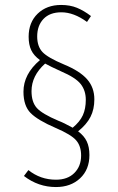

<svg xmlns="http://www.w3.org/2000/svg" viewBox="-20 -693 477 779"><path d="M296.9 -160.2Q321.3 -142.1 332 -119.4Q342.8 -96.7 342.8 -64Q342.8 -4.9 304.9 30.5Q267.1 65.9 207 65.9Q135.3 65.9 77.1 21L95.2 -2.9Q144 36.1 207 36.1Q254.4 36.1 281.7 8.8Q309.1 -18.6 309.1 -62Q309.1 -100.6 288.8 -123.8Q268.6 -147 206.1 -173.8Q133.3 -205.1 104.2 -234.4Q75.2 -263.7 75.2 -320.8Q75.2 -392.6 142.1 -449.2Q117.2 -467.3 106.7 -489.5Q96.2 -511.7 96.2 -543.9Q96.2 -602.1 132.8 -637.5Q169.4 -672.9 228 -672.9Q264.2 -672.9 292.2 -661.4Q320.3 -649.9 349.1 -627.9L333 -604Q279.3 -643.1 229 -643.1Q182.1 -643.1 156.5 -616.2Q130.9 -589.4 130.9 -544.9Q130.9 -504.9 152.3 -481.9Q173.8 -459 240.2 -431.2Q304.2 -404.8 333.5 -371.3Q362.8 -337.9 362.8 -290Q362.8 -249.5 347.2 -218.8Q331.5 -188 296.9 -160.2ZM107.9 -323.2Q107.9 -278.8 129.4 -254.9Q150.9 -231 216.8 -203.1Q237.8 -195.3 274.9 -174.8Q304.2 -199.2 316.2 -225.6Q328.1 -252 328.1 -288.1Q328.1 -325.7 307.4 -352.1Q286.6 -378.4 227.1 -403.8Q183.1 -423.8 163.1 -435.1Q107.9 -385.7 107.9 -323.2Z"/></svg>

Font: Fira Sans Compressed UltraLight
Style: Regular
Weight: 200
Width: 1
Designer: Carrois Corporate & Edenspiekermann AG
Foundry: Carrois Corporate GbR & Edenspiekermann AG
Version: Version 4.203;PS 004.203;hotconv 1.0.88;makeotf.lib2.5.64775